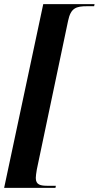

<svg xmlns="http://www.w3.org/2000/svg" viewBox="-44 -780 477 928"><path d="M-24 128H224L226 118H188C152 118 129 114 129 80C129 73 131 56 134 39L285 -679C298 -742 324 -750 378 -750H411L413 -760H165Z"/></svg>

Font: Noto Serif Display Condensed
Style: Bold Italic
Weight: 700
Width: 3
Italic angle: -12°
Designer: Monotype Design Team
Foundry: Monotype Imaging Inc.
Version: Version 2.009